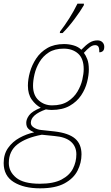

<svg xmlns="http://www.w3.org/2000/svg" viewBox="-61 -786 607 1046"><path d="M157 240Q69 240 14 206Q-41 172 -41 102Q-41 54 -17 20Q7 -14 45 -35Q83 -56 125 -65Q106 -73 94 -84Q82 -95 82 -117Q82 -137 98 -158.5Q114 -180 161 -199Q133 -214 112 -243.5Q91 -273 91 -319Q91 -354 102 -393Q113 -432 136 -467Q159 -502 196.5 -524Q234 -546 288 -546Q315 -546 340.5 -538.5Q366 -531 382 -515Q408 -542 427.5 -554Q447 -566 470 -566Q487 -566 497 -556Q507 -546 507 -531Q507 -514 499 -507.5Q491 -501 480 -501Q480 -525 474.5 -532.5Q469 -540 457 -540Q443 -540 428.5 -529Q414 -518 396 -498Q406 -485 414.5 -463.5Q423 -442 423 -407Q423 -377 413.5 -339Q404 -301 381 -266.5Q358 -232 318.5 -209.5Q279 -187 220 -187Q213 -187 204 -188Q195 -189 189 -190Q107 -161 107 -117Q107 -101 124.5 -90.5Q142 -80 162 -78L236 -70Q313 -61 348 -31Q383 -1 383 55Q383 101 361.5 143.5Q340 186 290.5 213Q241 240 157 240ZM223 -212Q275 -212 308.5 -233.5Q342 -255 361 -287Q380 -319 387.5 -352Q395 -385 395 -409Q395 -467 364.5 -494Q334 -521 286 -521Q237 -521 205 -500.5Q173 -480 154 -448Q135 -416 127 -381.5Q119 -347 119 -319Q119 -267 149.5 -239.5Q180 -212 223 -212ZM156 215Q231 215 274.5 192Q318 169 336.5 132.5Q355 96 355 55Q355 12 325.5 -14Q296 -40 236 -45L167 -52Q81 -36 34 0.5Q-13 37 -13 102Q-13 149 27 182Q67 215 156 215ZM265 -606 266 -614Q291 -646 316 -685.5Q341 -725 361 -766H396V-758Q377 -725 344.5 -681.5Q312 -638 280 -606Z"/></svg>

Font: Noto Serif Thin
Style: Italic
Weight: 100
Italic angle: -12°
Designer: Monotype Design Team
Foundry: Monotype Imaging Inc.
Version: Version 2.014; ttfautohint (v1.8.4.7-5d5b)